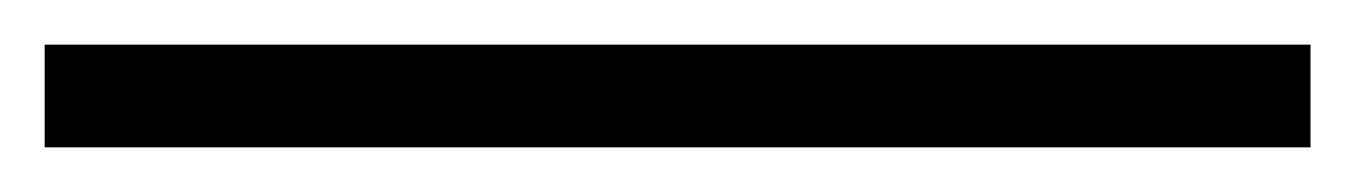

<svg xmlns="http://www.w3.org/2000/svg" viewBox="-25 2 607 86"><path d="M-5 68H562V22H-5Z"/></svg>

Font: Noto Serif CJK TC Light
Style: Regular
Weight: 300
Designer: Ryoko NISHIZUKA 西塚涼子 (kana & ideographs); Frank Grießhammer (Latin, Greek & Cyrillic); Wenlong ZHANG 张文龙 (bopomofo); San
Foundry: Adobe
Version: Version 2.001;hotconv 1.1.0;makeotfexe 2.6.0